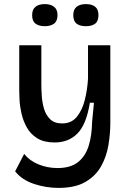

<svg xmlns="http://www.w3.org/2000/svg" viewBox="-20 -741 633 938"><path d="M266 177Q205 177 146 157.5Q87 138 54 96L98 11Q124 44 168 62Q212 80 261 80Q324 80 360.5 51.5Q397 23 413 -28Q429 -79 430 -146L439 -239H419Q402 -133 358.5 -89Q315 -45 247 -45Q195 -45 162 -65.5Q129 -86 111 -118.5Q93 -151 85 -186.5Q77 -222 75.5 -252Q74 -282 74 -298V-520H182V-329Q182 -306 184 -273.5Q186 -241 195 -210Q204 -179 225 -158.5Q246 -138 284 -138Q329 -138 355.5 -170.5Q382 -203 394.5 -253.5Q407 -304 410 -357V-520H519V-141Q519 -87 509.5 -31Q500 25 473.5 72Q447 119 397 148Q347 177 266 177ZM400 -613Q370 -613 354 -625.5Q338 -638 338 -667Q338 -695 354.5 -708Q371 -721 400 -721Q429 -721 445 -708Q461 -695 461 -667Q461 -637 444.5 -625Q428 -613 400 -613ZM199 -613Q170 -613 153.5 -625.5Q137 -638 137 -667Q137 -695 153.5 -708Q170 -721 199 -721Q227 -721 244 -708Q261 -695 261 -667Q261 -638 244 -625.5Q227 -613 199 -613Z"/></svg>

Font: Bricolage Grotesque 10pt Medium
Style: Regular
Weight: 500
Designer: Mathieu Triay
Foundry: Atelier Triay
Version: Version 1.000; ttfautohint (v1.8.4.7-5d5b);gftools[0.9.32]